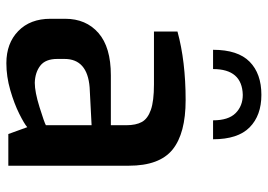

<svg xmlns="http://www.w3.org/2000/svg" viewBox="-136 -678 821 588"><g transform="rotate(90 274.0 -384.5)"><path d="M38 -129V-174Q38 -238 81.5 -276Q125 -314 211 -314H364V-361Q364 -391 354 -409Q344 -427 317 -436.5Q290 -446 239 -446H77V-518Q168 -543 287 -543Q389 -543 438.5 -503Q488 -463 488 -369V0H391L370 -58Q360 -49 329 -33.5Q298 -18 256.5 -6Q215 6 174 6Q113 6 75.5 -30.5Q38 -67 38 -129ZM364 -115V-255L248 -249Q161 -242 161 -172V-150Q161 -114 181.5 -98Q202 -82 234 -81Q262 -81 308.5 -95.5Q355 -110 364 -115ZM407 -627H349Q349 -674 327 -696Q305 -718 271 -718Q192 -716 192 -627H133Q133 -703 169.5 -739Q206 -775 271 -775Q334 -775 370.5 -739Q407 -703 407 -627Z"/></g></svg>

Font: Exo SemiBold
Style: Regular
Weight: 600
Designer: Natanael Gama
Foundry: Natanael Gama
Version: Version 1.500